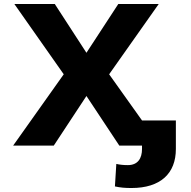

<svg xmlns="http://www.w3.org/2000/svg" viewBox="-20 -731 959 964"><path d="M414 -466 255 -711H52L300 -358L46 0H250L414 -249L579 0H783L528 -358L777 -711H574ZM622 98C600 98 581 96 564 92L557 205C585 211 607 213 640 213C786 213 863 140 863 17V-126H693V17C693 63 673 98 622 98Z"/></svg>

Font: Asimov
Style: XWid
Weight: 500
Designer: Google
Version: Version 2.000980; 2014